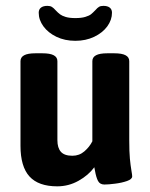

<svg xmlns="http://www.w3.org/2000/svg" viewBox="-20 -641 523 668"><path d="M51.3 0ZM51.3 -133.8V-428.2Q51.3 -441.9 64 -448.7Q76.7 -455.6 103.5 -455.6H127.4Q154.3 -455.6 167 -448.7Q179.7 -441.9 179.7 -428.2V-153.3Q179.7 -126.5 191.9 -112.8Q204.1 -99.1 231.9 -99.1Q255.9 -99.1 273.7 -114.5Q291.5 -129.9 301.3 -149.4V-428.2Q301.3 -441.9 314 -448.7Q326.7 -455.6 353.5 -455.6H377.4Q404.3 -455.6 417 -448.7Q429.7 -441.9 429.7 -428.2V-153.3Q429.7 -112.3 431.9 -89.1Q434.1 -65.9 437.5 -45.9Q439.9 -32.7 439.9 -27.3Q439.9 -17.6 421.9 -11.2Q403.8 -4.9 380.6 -2Q357.4 1 343.3 1Q327.6 1 321 -11.5Q314.5 -23.9 310.5 -46.9L308.1 -59.1Q287.6 -31.2 253.2 -12Q218.8 7.3 179.2 7.3Q113.8 7.3 82.5 -27.1Q51.3 -61.5 51.3 -133.8ZM114.7 -596.7Q114.7 -608.4 122.6 -614.5Q130.4 -620.6 145 -620.6Q154.8 -620.6 160.6 -616.9Q166.5 -613.3 173.8 -605Q182.1 -596.2 189 -591.1Q195.8 -585.9 208.7 -582Q221.7 -578.1 242.2 -578.1Q263.7 -578.1 277.1 -582.3Q290.5 -586.4 296.9 -591.6Q303.2 -596.7 312.5 -606.4Q318.8 -613.8 324.5 -617.2Q330.1 -620.6 339.8 -620.6Q354 -620.6 361.8 -614.5Q369.6 -608.4 369.6 -596.7Q369.6 -571.8 353.3 -549.3Q336.9 -526.9 307.6 -512.9Q278.3 -499 242.2 -499Q205.6 -499 176.5 -512.9Q147.5 -526.9 131.1 -549.3Q114.7 -571.8 114.7 -596.7Z"/></svg>

Font: Jaldi
Style: Bold
Weight: 400
Designer: Pablo Cosgaya and Nicolas Silva
Foundry: Omnibus-Type
Version: Version 1.007